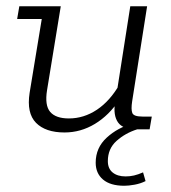

<svg xmlns="http://www.w3.org/2000/svg" viewBox="-20 -415 550 616"><path d="M187 10Q126 10 95.5 -21Q65 -52 75 -117L114 -354H35L42 -395H175L131 -126Q123 -77 141 -56Q159 -35 201 -35Q249 -35 291 -63Q333 -91 364 -145L354 -114L398 -395H452L404 -90Q400 -64 404.5 -52.5Q409 -41 437 -41H467L460 0H418Q374 0 358.5 -22.5Q343 -45 349 -85L352 -103L363 -95Q330 -45 284.5 -17.5Q239 10 187 10ZM379 181Q334 181 310.5 161Q287 141 287 107Q287 59 322.5 26.5Q358 -6 407 -19L420 0Q382 12 354 37Q326 62 326 102Q326 126 341.5 138.5Q357 151 383 151Q397 151 410 148Q423 145 439 138L447 166Q431 174 412 177.5Q393 181 379 181Z"/></svg>

Font: Rokkitt SemiBold Light
Style: Italic
Weight: 300
Italic angle: -9°
Version: Version 3.103